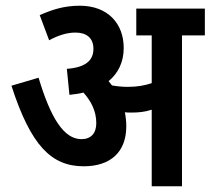

<svg xmlns="http://www.w3.org/2000/svg" viewBox="-20 -652 737 672"><path d="M422 -210C422 -228 420 -244 417 -259C424 -258 432 -258 439 -258C464 -258 487 -260 511 -268V0H617V-528H697V-622H457V-528H511V-361C484 -352 459 -348 427 -348C407 -348 389 -350 372 -353C368 -358 364 -363 360 -368C393 -395 413 -434 413 -484C413 -570 357 -632 259 -632C202 -632 160 -617 119 -599L152 -511C183 -528 214 -538 244 -538C283 -538 307 -519 307 -481C307 -440 279 -416 214 -411L223 -320C240 -322 257 -324 272 -328C299 -298 317 -263 317 -221C317 -185 298 -165 265 -165C203 -165 157 -240 115 -380L20 -352C88 -142 160 -70 273 -70C367 -70 422 -120 422 -210Z"/></svg>

Font: Noto Sans Devanagari UI Condensed SemiBold
Style: Regular
Weight: 600
Width: 3
Designer: Jelle Bosma - Monotype Design Team
Foundry: Monotype Imaging Inc.
Version: Version 2.003